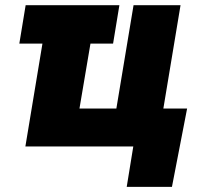

<svg xmlns="http://www.w3.org/2000/svg" viewBox="-20 -566 772 742"><path d="M441.4 -545.9 417 -397.5H329.6L287.1 -146.5H429.7L496.1 -545.9H677.7L611.3 -146.5H703.1L644.5 156.2H469.7L495.1 0H78.1L144 -397.5H54.7L79.1 -545.9Z"/></svg>

Font: Inter Tight Black
Style: Italic
Weight: 900
Italic angle: -9.39999°
Designer: Rasmus Andersson
Foundry: rsms
Version: Version 3.004; ttfautohint (v1.8.4.7-5d5b)